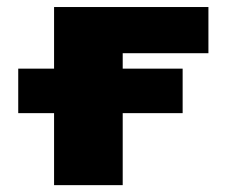

<svg xmlns="http://www.w3.org/2000/svg" viewBox="-20 -540 660 560"><path d="M33.2 -210V-339.8H137.7V-519.5H587.9V-384.8H337.9V-339.8H512.7V-210H337.9V0H137.7V-210Z"/></svg>

Font: GenEi M Gothic v2 Black
Style: Regular
Weight: 900
Version: Version 2.0